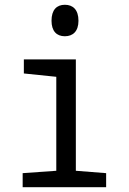

<svg xmlns="http://www.w3.org/2000/svg" viewBox="-20 -785 540 805"><path d="M252 -633C286 -633 309 -654 309 -698C309 -744 286 -765 252 -765C218 -765 196 -744 196 -698C196 -655 217 -633 252 -633ZM75 0H425V-59L298 -69V-536H80V-477L216 -463V-69L75 -59Z"/></svg>

Font: Noto Sans Mono ExtraCondensed
Style: Regular
Weight: 400
Width: 2
Designer: Monotype Design Team
Foundry: Monotype Imaging Inc.
Version: Version 2.014